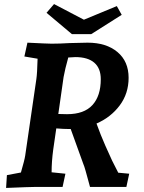

<svg xmlns="http://www.w3.org/2000/svg" viewBox="-20 -920 709 945"><path d="M14 -58 83 -71Q101 -133 104 -154L159 -531Q163 -557 165 -631L100 -642L115 -710Q215 -705 234 -705Q274 -705 323 -708L411 -710Q503 -710 558 -664Q613 -618 613 -537Q613 -460 569.5 -401.5Q526 -343 455 -312Q475 -256 498.5 -203Q522 -150 532 -129L562 -70L616 -65L602 0H423L414 -33Q408 -55 401.5 -78.5Q395 -102 389 -116L328 -285H320Q293 -285 257 -288L242 -184Q234 -125 234 -72L302 -65L288 0H155Q130 0 10 5ZM310 -358Q394 -358 435 -403Q476 -448 476 -530Q476 -584 444 -611.5Q412 -639 351 -639L316 -637Q300 -580 293 -541L267 -359ZM393 -823 555 -890 579 -847 429 -752H334L209 -857L246 -900Z"/></svg>

Font: Andada Pro ExtraBold
Style: Italic
Weight: 800
Italic angle: -6.99998°
Designer: Carolina Giovagnoli
Foundry: Huerta Tipografica
Version: Version 3.005; ttfautohint (v1.8.4)